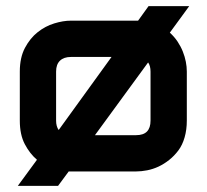

<svg xmlns="http://www.w3.org/2000/svg" viewBox="-20 -559 675 626"><path d="M533.7 -452.5Q548 -439.6 558.7 -423.8Q569.3 -407.9 576 -391.1Q582.7 -374.3 585.9 -357.7Q589.1 -341.1 589.1 -325.7V-165.8Q589.1 -136.1 581.9 -111.1Q574.8 -86.1 561.4 -68.3Q548 -50.5 531.4 -37.4Q514.9 -24.3 496.8 -15.8Q478.7 -7.4 459.7 -3.7Q440.6 0 423.8 0H210.4H204L169.3 47H38.1L100.5 -38.1Q77.2 -57.9 60.9 -88.9Q44.6 -119.8 44.6 -165.8V-325.7Q44.6 -371.3 61.4 -403Q78.2 -434.7 103 -454.2Q127.7 -473.8 156.9 -482.7Q186.1 -491.6 210.4 -491.6H423.8H430.2L464.4 -539.1H597ZM162.9 -165.8Q162.9 -147 171.3 -135.1L343.6 -373.3H211.4Q188.1 -373.3 175.5 -361.1Q162.9 -349 162.9 -325.7ZM470.8 -325.2Q470.8 -344.6 462.9 -355.4L289.6 -118.3H423.8Q447.5 -118.3 459.2 -130.2Q470.8 -142.1 470.8 -165.8Z"/></svg>

Font: AKL FREE 001
Style: Regular
Weight: 400
Designer: AKL
Foundry: AKL
Version: Version 1.00;August 10, 2024;FontCreator 13.0.0.2630 64-bit